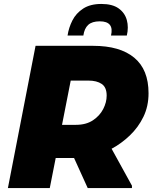

<svg xmlns="http://www.w3.org/2000/svg" viewBox="-20 -952 788 972"><path d="M20 0 160 -720H452Q587 -720 659.5 -660Q732 -600 732 -480Q732 -414 706 -360.5Q680 -307 637 -266Q594 -225 545 -199L648 -12V0H424L355 -152H262L232 0ZM428 -544H338L294 -320H364Q416 -320 450.5 -343Q485 -366 502.5 -400Q520 -434 520 -468Q520 -510 495 -527Q470 -544 428 -544ZM493 -932Q549 -932 580.5 -909.5Q612 -887 622 -850.5Q632 -814 622 -772H542Q559 -844 485 -844Q446 -844 426.5 -826Q407 -808 402 -772H322Q328 -812 346.5 -848.5Q365 -885 401 -908.5Q437 -932 493 -932Z"/></svg>

Font: Kufam Black
Style: Italic
Weight: 900
Italic angle: -11°
Designer: Artur Schmal
Foundry: Original Type
Version: Version 1.301; ttfautohint (v1.8.3)